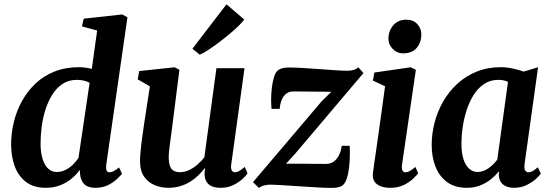

<svg xmlns="http://www.w3.org/2000/svg" viewBox="-20 -886 2626 916"><path d="M487 -101Q484.5 -83 488.2 -73.5Q492 -64 502.5 -64Q510.5 -64 521 -69Q531.5 -74 548 -87L562 -57Q556 -49.5 539.8 -33.5Q523.5 -17.5 497.2 -3.8Q471 10 435.5 10Q399 10 381.5 -7.8Q364 -25.5 361.5 -59.5L361 -76Q347 -55.5 324 -35.8Q301 -16 269.5 -3Q238 10 198.5 10Q140.5 10 103.8 -18.2Q67 -46.5 50 -93.5Q33 -140.5 33 -196.5Q33 -249.5 45.8 -302.8Q58.5 -356 84.5 -403.2Q110.5 -450.5 149.2 -487.2Q188 -524 240.2 -544.8Q292.5 -565.5 358 -565.5Q372 -565.5 387.8 -563.2Q403.5 -561 418 -557.5L443.5 -740.5L371 -760L379.5 -797L563 -817L588 -803.5ZM407.5 -491Q395 -498 379.5 -501.5Q364 -505 346.5 -505Q308 -505 279.2 -486.2Q250.5 -467.5 230.2 -435.5Q210 -403.5 197.2 -364Q184.5 -324.5 179 -282.2Q173.5 -240 173.5 -201Q173.5 -160 182.8 -129.2Q192 -98.5 209.2 -82Q226.5 -65.5 250.5 -65.5Q273 -65.5 292.8 -75.5Q312.5 -85.5 328.5 -101.2Q344.5 -117 354.5 -133Z M782 10Q750 10 719.5 -2Q689 -14 668.8 -41.5Q648.5 -69 648 -116Q648 -133.5 649.8 -154.5Q651.5 -175.5 654.2 -198.8Q657 -222 660.5 -245.8Q664 -269.5 667 -291.5L695 -474L637 -507.5L644 -547L813 -565L836 -553L802.5 -289Q800 -267.5 797 -245.8Q794 -224 791.2 -204Q788.5 -184 786.8 -166.8Q785 -149.5 785 -136.5Q785 -109.5 791 -93.8Q797 -78 809 -71.2Q821 -64.5 839 -64.5Q861 -64.5 882.5 -74.8Q904 -85 922.5 -101.2Q941 -117.5 955 -135.5L1012.5 -560.5H1146.5L1083 -100.5Q1080.5 -81.5 1085.8 -72.8Q1091 -64 1101 -64Q1110 -64 1120 -69.5Q1130 -75 1148 -89.5L1161 -59Q1156 -50.5 1138.8 -34Q1121.5 -17.5 1094.5 -3.8Q1067.5 10 1032.5 10Q995.5 10 977.2 -5.2Q959 -20.5 956.5 -46.5Q956 -49 956 -53.2Q956 -57.5 956.2 -62.5Q956.5 -67.5 957.2 -72.8Q958 -78 958.5 -82.5L956.5 -83.5Q943.5 -66.5 926.5 -49.8Q909.5 -33 888 -19.5Q866.5 -6 840.2 2Q814 10 782 10ZM898 -653.5 1060.5 -865.5 1145 -793Q1139 -783 1121.2 -765.5Q1103.5 -748 1078.8 -727Q1054 -706 1027 -685.5Q1000 -665 975.2 -648.8Q950.5 -632.5 933 -625Z M1560.5 -448Q1546.5 -448.5 1527 -448.5Q1507.5 -448.5 1485.8 -448.8Q1464 -449 1442.8 -449.2Q1421.5 -449.5 1404 -449.5Q1386.5 -449.5 1376 -449.5Q1356.5 -449 1343.2 -437.2Q1330 -425.5 1323 -407Q1316 -388.5 1314.5 -366.5H1275.5Q1273.5 -383.5 1273.5 -411Q1273.5 -438.5 1277 -468Q1280.5 -497.5 1288.2 -521.2Q1296 -545 1310 -553.5Q1315.5 -557 1327.5 -560.5Q1339.5 -564 1357.5 -564Q1384.5 -564 1422.5 -561.8Q1460.5 -559.5 1501.2 -556.5Q1542 -553.5 1578.2 -551Q1614.5 -548.5 1637 -548.5Q1653.5 -548.5 1666.5 -552.2Q1679.5 -556 1689.5 -565L1714 -537.5L1391 -156L1344.5 -105Q1364.5 -105 1389 -105Q1413.5 -105 1439.5 -104.8Q1465.5 -104.5 1490.8 -104.2Q1516 -104 1537 -104Q1567 -104.5 1586.5 -129Q1606 -153.5 1610.5 -190.5H1648.5Q1649.5 -171.5 1649 -143.5Q1648.5 -115.5 1645.2 -86Q1642 -56.5 1634 -33Q1626 -9.5 1612.5 0Q1606 4.5 1593.2 7.5Q1580.5 10.5 1561.5 10.5Q1533.5 10.5 1492.5 8Q1451.5 5.5 1408 2.8Q1364.5 0 1326.8 -2.5Q1289 -5 1266 -5Q1254.5 -5 1239.8 -1.2Q1225 2.5 1215.5 11L1187 -17L1513.5 -401.5Z M1842 10Q1813.5 10 1794 1.8Q1774.5 -6.5 1765.5 -21.8Q1756.5 -37 1759 -58.5Q1761.5 -80 1766.2 -112Q1771 -144 1776.8 -184.8Q1782.5 -225.5 1789.2 -272.5Q1796 -319.5 1803 -370.8Q1810 -422 1817 -474.5L1759 -501.5L1766 -540L1939.5 -565L1964 -553L1898 -100.5Q1895.5 -82 1900 -73Q1904.5 -64 1914.5 -64Q1924 -64 1934.5 -69.8Q1945 -75.5 1962 -89.5L1975 -59Q1969 -51.5 1952.2 -34.8Q1935.5 -18 1907.8 -4Q1880 10 1842 10ZM1903 -631.5Q1873.5 -631.5 1852.8 -653.5Q1832 -675.5 1833 -705Q1835 -741.5 1857.5 -766.8Q1880 -792 1918.5 -792Q1952 -792 1971.2 -770.8Q1990.5 -749.5 1990 -721.5Q1990 -683.5 1968 -657.5Q1946 -631.5 1903 -631.5Z M2482.5 -102.5Q2480 -81 2485.8 -72.5Q2491.5 -64 2501.5 -64Q2509.5 -64 2520 -69.2Q2530.5 -74.5 2546 -88L2560 -57.5Q2555 -49 2537.2 -32.8Q2519.5 -16.5 2492.5 -3.2Q2465.5 10 2431 10Q2400.5 10 2380.8 -5.2Q2361 -20.5 2359.5 -51.5L2361.5 -69.5Q2345.5 -50 2323.2 -31.8Q2301 -13.5 2272.2 -1.8Q2243.5 10 2207.5 10Q2150 10 2112.8 -17.5Q2075.5 -45 2057.5 -91.2Q2039.5 -137.5 2039.5 -194Q2039.5 -248.5 2053.5 -302Q2067.5 -355.5 2095 -403Q2122.5 -450.5 2162.5 -487Q2202.5 -523.5 2254.5 -544.5Q2306.5 -565.5 2369.5 -565.5Q2396 -565.5 2426.5 -559Q2457 -552.5 2478 -544.5L2547 -565ZM2403.5 -495.5Q2393 -500.5 2381.5 -502.8Q2370 -505 2357.5 -505Q2320.5 -505 2291.8 -486.8Q2263 -468.5 2242.2 -437Q2221.5 -405.5 2208 -365.8Q2194.5 -326 2188 -283Q2181.5 -240 2181.5 -199Q2181.5 -156 2191.2 -126.2Q2201 -96.5 2218.5 -81Q2236 -65.5 2259 -65.5Q2274 -65.5 2287.2 -70.8Q2300.5 -76 2312.2 -84.5Q2324 -93 2334 -103.2Q2344 -113.5 2352.5 -124.5Z"/></svg>

Font: Merriweather 24pt
Style: Bold Italic
Weight: 700
Italic angle: -7.8°
Designer: Eben Sorkin
Foundry: Eben Sorkin
Version: Version 2.101